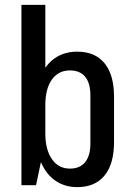

<svg xmlns="http://www.w3.org/2000/svg" viewBox="-20 -760 540 788"><path d="M297 8Q245 8 206.5 -19Q168 -46 147 -97Q126 -148 125 -218V-325Q126 -396 146.5 -445.5Q167 -495 205.5 -521.5Q244 -548 297 -548Q370 -548 409 -500.5Q448 -453 448 -363V-177Q448 -87 409 -39.5Q370 8 297 8ZM68 -740H166V-181L128 0H68ZM267 -68Q308 -68 329.5 -94.5Q351 -121 351 -171V-368Q351 -419 329.5 -445Q308 -471 267 -471Q220 -471 193 -433.5Q166 -396 166 -328V-213Q166 -146 193 -107Q220 -68 267 -68Z"/></svg>

Font: Pathway Extreme Condensed Medium
Style: Regular
Weight: 500
Width: 3
Version: Version 1.001;gftools[0.9.26]